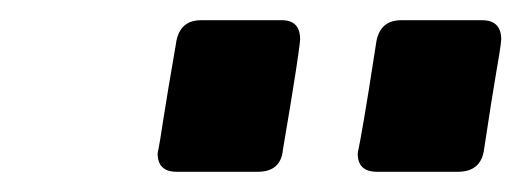

<svg xmlns="http://www.w3.org/2000/svg" viewBox="-20 -802 516 190"><path d="M353 -632Q334 -632 334 -650Q334 -651 335 -655.5Q336 -660 340 -683Q344 -706 352 -758Q355 -782 377 -782H457Q476 -782 476 -763Q476 -763 475.5 -758Q475 -753 471 -730Q467 -707 459 -654Q456 -632 433 -632ZM155 -632Q136 -632 136 -650Q136 -651 137 -655.5Q138 -660 141.5 -683Q145 -706 154 -758Q157 -782 179 -782H259Q277 -782 277 -763Q277 -763 276.5 -758Q276 -753 272.5 -730Q269 -707 260 -654Q258 -632 235 -632Z"/></svg>

Font: Exo Thin ExtraBold
Style: Italic
Weight: 800
Italic angle: -9°
Version: Version 2.000